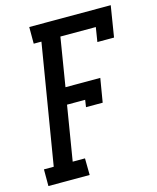

<svg xmlns="http://www.w3.org/2000/svg" viewBox="-111 -812 728 890"><g transform="rotate(-15 253.0 -367.5)"><path d="M10 0V-80H57L152 -655H115V-735H506L482 -586H402L413 -655H243L205 -422H372L353 -308H273L278 -342H191L148 -80H207L208 0Z"/></g></svg>

Font: Iosevka Curly Slab Medium
Style: Italic
Weight: 500
Italic angle: -9°
Monospace: yes
Designer: Belleve Invis
Foundry: Belleve Invis
Version: Version 22.1.2; ttfautohint (v1.8.4)